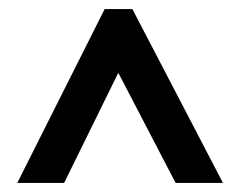

<svg xmlns="http://www.w3.org/2000/svg" viewBox="-20 -735 528 422"><path d="M18 -333 210 -715H271L470 -333H366L240 -575L121 -333Z"/></svg>

Font: Noto Sans Malayalam ExtraCondensed SemiBold
Style: Regular
Weight: 600
Width: 2
Designer: Jelle Bosma - Monotype Design Team
Foundry: Monotype Imaging Inc.
Version: Version 2.104; ttfautohint (v1.8.4.7-5d5b)